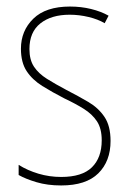

<svg xmlns="http://www.w3.org/2000/svg" viewBox="-20 -557 396 587"><path d="M318 -126Q318 -64 280.5 -27Q243 10 167 10Q125 10 91.5 0Q58 -10 37 -22V-53Q64 -36 97.5 -26Q131 -16 167 -16Q231 -16 261 -45.5Q291 -75 291 -128Q291 -164 276.5 -186Q262 -208 236.5 -224Q211 -240 177 -256Q140 -275 109.5 -294Q79 -313 61.5 -339.5Q44 -366 44 -408Q44 -463 82 -500Q120 -537 194 -537Q228 -537 258.5 -529.5Q289 -522 312 -509L300 -486Q280 -498 251 -505Q222 -512 193 -512Q137 -512 103.5 -485.5Q70 -459 70 -407Q70 -374 84 -353Q98 -332 123.5 -316Q149 -300 183 -282Q220 -263 250.5 -245Q281 -227 299.5 -199.5Q318 -172 318 -126Z"/></svg>

Font: Noto Sans Myanmar Condensed Thin
Style: Regular
Weight: 100
Width: 3
Designer: Monotype Design Team
Foundry: Monotype Imaging Inc.
Version: Version 2.107; ttfautohint (v1.8.4.7-5d5b)